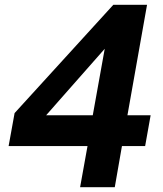

<svg xmlns="http://www.w3.org/2000/svg" viewBox="-20 -783 680 803"><path d="M460 0H315L346 -172H16L41 -310L454 -763H595L513 -301H610L587 -172H490ZM418 -579 173 -301H368Z"/></svg>

Font: Open Sauce One
Style: Bold Italic
Weight: 700
Italic angle: -10°
Designer: Alfredo Marco Pradil
Foundry: Creative Sauce Fz LLC
Version: Version 1.477